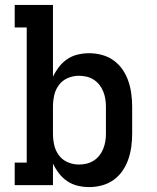

<svg xmlns="http://www.w3.org/2000/svg" viewBox="-20 -755 640 783"><path d="M344 8Q320 8 297 2.5Q274 -3 254.5 -16Q235 -29 220.5 -48Q206 -67 196 -88V0H40V-92H89V-643H40V-735H196V-442Q206 -463 220.5 -482Q235 -501 254.5 -514Q274 -527 297 -532.5Q320 -538 344 -538Q370 -538 396 -531Q422 -524 443.5 -508.5Q465 -493 480 -471Q495 -449 503.5 -424Q512 -399 515.5 -372.5Q519 -346 519 -320V-210Q519 -184 515.5 -157.5Q512 -131 503.5 -106Q495 -81 480 -59Q465 -37 443.5 -21.5Q422 -6 396 1Q370 8 344 8ZM301 -84Q317 -84 332.5 -87.5Q348 -91 361.5 -99.5Q375 -108 385 -120.5Q395 -133 401 -148Q407 -163 409.5 -178.5Q412 -194 412 -210V-320Q412 -336 409.5 -351.5Q407 -367 401 -382Q395 -397 385 -409.5Q375 -422 361.5 -430.5Q348 -439 332.5 -442.5Q317 -446 301 -446Q278 -446 256 -436.5Q234 -427 220 -408Q206 -389 201 -366Q196 -343 196 -320V-210Q196 -187 201 -164Q206 -141 220 -122Q234 -103 256 -93.5Q278 -84 301 -84Z"/></svg>

Font: Iosevka Curly Slab SmBdEx
Style: Regular
Weight: 600
Width: 7
Monospace: yes
Designer: Belleve Invis
Foundry: Belleve Invis
Version: Version 11.1.0; ttfautohint (v1.8.3)